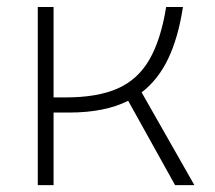

<svg xmlns="http://www.w3.org/2000/svg" viewBox="-20 -538 626 558"><path d="M89.8 0V-517.6H135.7V-254.9H170.9Q262.7 -254.9 321.3 -280.5Q379.9 -306.2 413.6 -363.8Q447.3 -421.4 462.9 -517.6H511.7Q498 -428.7 468.8 -367.4Q439.5 -306.2 391.6 -269.5L544.9 0H488.8L352.5 -245.1Q284.7 -210.9 180.7 -210.9H135.7V0Z"/></svg>

Font: Cascadia Mono NF ExtraLight
Style: Regular
Weight: 200
Monospace: yes
Designer: Aaron Bell
Foundry: Saja Typeworks
Version: Version 2404.023; ttfautohint (v1.8.4)